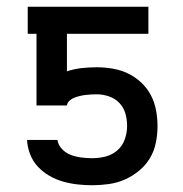

<svg xmlns="http://www.w3.org/2000/svg" viewBox="-20 -540 540 568"><path d="M253 8Q231 8 209 5.5Q187 3 166 -3Q145 -9 126 -20Q107 -31 92 -47Q77 -63 69 -84Q61 -105 60 -126H150Q152 -111 163.5 -99Q175 -87 190 -81.5Q205 -76 221 -74Q237 -72 252 -72Q273 -72 292.5 -77Q312 -82 327 -95Q342 -108 349 -127.5Q356 -147 356 -167Q356 -186 351 -204Q346 -222 333 -235.5Q320 -249 302 -255Q284 -261 266 -261Q257 -261 249 -260.5Q241 -260 232.5 -259Q224 -258 216 -256Q208 -254 200 -251Q192 -248 185.5 -242Q179 -236 178 -228H88V-440H62V-520H419V-440H178V-329Q199 -336 221 -338.5Q243 -341 266 -341Q289 -341 313 -337Q337 -333 358 -323Q379 -313 397 -296.5Q415 -280 426 -259Q437 -238 441.5 -214.5Q446 -191 446 -167Q446 -142 441 -117.5Q436 -93 423.5 -72Q411 -51 391.5 -35Q372 -19 349.5 -9Q327 1 302 4.5Q277 8 253 8Z"/></svg>

Font: Iosevka Fixed Medium
Style: Regular
Weight: 500
Monospace: yes
Designer: Belleve Invis
Foundry: Belleve Invis
Version: Version 32.3.0